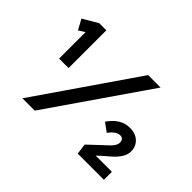

<svg xmlns="http://www.w3.org/2000/svg" viewBox="-133 -995 1276 1276"><g transform="rotate(45 505.5 -357.0)"><path d="M156 -359V-640L166 -614L112 -580L73 -652L178 -714H245V-359H201Q192 -359 181 -359Q170 -359 156 -359ZM170 0 652 -700H769L286 0ZM690 0 680 -75 781 -170Q792 -179 805 -192Q818 -205 827.5 -220Q837 -235 837 -251Q837 -267 828.5 -276.5Q820 -286 805 -286Q785 -286 766 -272.5Q747 -259 729 -234L668 -278Q683 -301 704 -321Q725 -341 752.5 -354Q780 -367 815 -367Q853 -367 878.5 -352.5Q904 -338 917.5 -314.5Q931 -291 931 -262Q931 -232 914.5 -205Q898 -178 874.5 -156Q851 -134 830 -117L767 -60L771 -75H936V0Z"/></g></svg>

Font: Lexend Peta Medium
Style: Regular
Weight: 500
Designer: Bonnie Shaver-Troup, Thomas Jockin
Foundry: Lexend
Version: Version 1.007